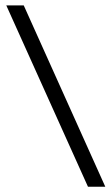

<svg xmlns="http://www.w3.org/2000/svg" viewBox="-20 -606 416 715"><path d="M307.6 89.4 3.4 -585.9H68.4L372.1 89.4Z"/></svg>

Font: Harmattan Medium
Style: Regular
Weight: 500
Designer: George W. Nuss III and SIL International
Foundry: SIL International
Version: Version 4.000